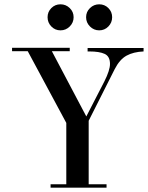

<svg xmlns="http://www.w3.org/2000/svg" viewBox="-20 -872 687 892"><path d="M647 -649V-633Q600 -631 568 -613.5Q536 -596 513 -551L392 -311V-16H475V0H215V-16H288V-301L109 -634H36V-650H304V-634H221L381 -331L465 -494Q491 -546 491 -575Q491 -610 466.5 -621.5Q442 -633 395 -633H387V-649ZM398 -749Q380 -767 380 -792Q380 -817 398 -834.5Q416 -852 441 -852Q466 -852 483.5 -834.5Q501 -817 501 -792Q501 -767 483.5 -749Q466 -731 441 -731Q416 -731 398 -749ZM218.5 -749Q201 -767 201 -792Q201 -817 218.5 -834.5Q236 -852 261 -852Q286 -852 304 -834.5Q322 -817 322 -792Q322 -767 304 -749Q286 -731 261 -731Q236 -731 218.5 -749Z"/></svg>

Font: Elsie Swash Caps
Style: Regular
Weight: 400
Designer: Alejandro Inler
Foundry: Alejandro Inler
Version: 1.001